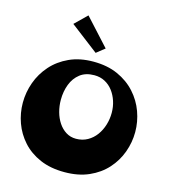

<svg xmlns="http://www.w3.org/2000/svg" viewBox="-148 -1168 1145 1297"><g transform="rotate(15 424.5 -519.5)"><path d="M424 13Q326 13 252.5 -19Q179 -51 130 -105.5Q81 -160 56.5 -228Q32 -296 32 -368Q32 -441 57 -510.5Q82 -580 131.5 -636Q181 -692 254 -725.5Q327 -759 422 -759Q520 -759 593.5 -726Q667 -693 717 -637.5Q767 -582 792 -513Q817 -444 817 -372Q817 -300 792 -231Q767 -162 717.5 -107Q668 -52 594.5 -19.5Q521 13 424 13ZM441 -225Q486 -225 521.5 -245Q557 -265 581 -298Q605 -331 617.5 -372Q630 -413 630 -456Q630 -499 617.5 -537.5Q605 -576 582 -606.5Q559 -637 526 -654.5Q493 -672 452 -672Q391 -672 352 -641.5Q313 -611 294 -561.5Q275 -512 275 -453Q275 -410 286 -369.5Q297 -329 318.5 -296.5Q340 -264 371 -244.5Q402 -225 441 -225ZM420 -820 224 -970 308 -1052 478 -866Z"/></g></svg>

Font: Marhey
Style: Bold
Weight: 700
Designer: Nur Syamsi & Bustanul Arifin
Foundry: Namelatype
Version: Version 1.000